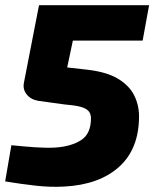

<svg xmlns="http://www.w3.org/2000/svg" viewBox="-24 -710 597 743"><path d="M553 -690 528 -553H258L236 -449L316 -440Q391 -431 434 -404.5Q477 -378 495.5 -340.5Q514 -303 514 -260Q514 -134 437 -64.5Q360 5 224 12Q172 15 114 8.5Q56 2 -4 -8L20 -148Q69 -143 112.5 -140Q156 -137 190 -139Q251 -143 289.5 -167.5Q328 -192 328 -252Q328 -271 317.5 -281.5Q307 -292 284.5 -297.5Q262 -303 224 -306L123 -320Q95 -325 79 -345Q63 -365 69 -392L127 -690Z"/></svg>

Font: Exo 2 ExtraBold
Style: Italic
Weight: 800
Italic angle: -8°
Designer: Natanael Gama
Foundry: Natanael Gama
Version: Version 2.010